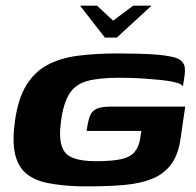

<svg xmlns="http://www.w3.org/2000/svg" viewBox="-20 -654 693 679"><path d="M263 -634H323L380 -581L451 -634H516L393 -521H351ZM263 5Q198 3 150 -6.5Q102 -16 72.5 -40.5Q43 -65 33 -110.5Q23 -156 33 -227Q44 -305 73 -352.5Q102 -400 148 -424.5Q194 -449 256.5 -457Q319 -465 397 -465Q435 -465 471.5 -464Q508 -463 537 -460.5Q566 -458 584 -454Q611 -449 621.5 -438.5Q632 -428 633.5 -415Q635 -402 633 -389L627 -349Q622 -357 601 -362.5Q580 -368 550.5 -371Q521 -374 491 -376Q461 -378 436.5 -378.5Q412 -379 402 -379Q330 -379 288.5 -367.5Q247 -356 226 -323.5Q205 -291 196 -228Q188 -170 198 -138.5Q208 -107 238 -95.5Q268 -84 319 -84Q376 -84 408 -91Q440 -98 455.5 -116Q471 -134 476 -165Q477 -174 478 -180.5Q479 -187 480 -191H286Q291 -224 297.5 -242.5Q304 -261 321 -269Q338 -277 373 -277H635L619 -167Q611 -107 585 -72.5Q559 -38 517.5 -21.5Q476 -5 420.5 0Q365 5 296 5Q288 5 279.5 5Q271 5 263 5Z"/></svg>

Font: Genos
Style: Bold Italic
Weight: 700
Italic angle: -8°
Version: Version 1.010